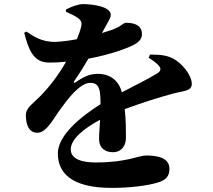

<svg xmlns="http://www.w3.org/2000/svg" viewBox="-20 -846 1040 936"><path d="M705 -564C722 -554 744 -538 754 -526C767 -511 764 -499 746 -488C708 -464 637 -429 574 -396C559 -453 518 -486 456 -486C417 -486 386 -471 349 -445C341 -439 337 -444 342 -451C371 -493 393 -529 411 -560C520 -580 604 -612 633 -628C664 -644 672 -663 672 -679C672 -722 637 -735 594 -735C582 -735 571 -719 542 -707C526 -700 503 -693 477 -685L504 -734C513 -751 520 -760 520 -774C520 -814 432 -826 384 -826C362 -826 327 -813 302 -800L301 -789C328 -777 347 -768 363 -756C380 -743 379 -728 375 -713C373 -703 366 -683 355 -655C319 -648 282 -643 251 -642C184 -640 141 -670 109 -692L98 -686C119 -607 141 -541 218 -541C246 -541 274 -542 302 -545C270 -489 227 -428 173 -374C137 -337 105 -320 106 -282C107 -234 123 -197 165 -199C210 -202 242 -271 279 -320C310 -363 370 -442 419 -442C463 -442 470 -414 470 -338C375 -278 262 -187 262 -98C262 -6 324 70 525 70C609 70 699 60 752 43C790 31 806 12 806 -23C806 -77 748 -88 692 -88C657 -88 598 -54 448 -54C350 -54 325 -86 325 -118C325 -168 390 -221 468 -262C466 -226 463 -194 463 -169C463 -123 494 -104 530 -104C572 -104 594 -135 594 -175C594 -211 594 -262 588 -314C666 -343 757 -372 821 -389C876 -404 915 -401 915 -437C915 -481 865 -539 825 -560C796 -575 768 -580 711 -580Z"/></svg>

Font: Noto Serif TC Black
Style: Regular
Weight: 900
Version: Version 1.001;PS 1.001;hotconv 16.6.54;makeotf.lib2.5.65590